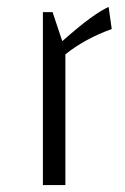

<svg xmlns="http://www.w3.org/2000/svg" viewBox="-20 -535 361 555"><path d="M160 -416Q210 -460 241 -482.5Q272 -505 294 -515L303 -451Q227 -424 169 -378V0H104V-500H132Z"/></svg>

Font: Changa ExtraLight
Style: Regular
Weight: 275
Designer: Eduardo Rodriguez Tunni
Foundry: Eduardo Rodriguez Tunni
Version: Version 2.002; ttfautohint (v1.5) -l 8 -r 50 -G 200 -x 14 -H